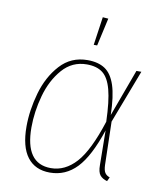

<svg xmlns="http://www.w3.org/2000/svg" viewBox="-83 -803 753 882"><g transform="rotate(10 293.0 -362.5)"><path d="M439 -299 520 -519H543L448 -270L453 -68Q454 -43 461.5 -32Q469 -21 484 -16L475 3Q453 -3 441.5 -17Q430 -31 430 -64L428 -225Q386 -99 334 -44.5Q282 10 209 10Q140 10 103.5 -38Q67 -86 67 -180Q67 -256 90 -337Q113 -418 163.5 -473.5Q214 -529 291 -529Q341 -529 372.5 -508Q404 -487 420.5 -437Q437 -387 439 -299ZM90 -180Q90 -11 210 -11Q276 -11 327.5 -68Q379 -125 424 -265Q421 -361 407 -413.5Q393 -466 365.5 -487.5Q338 -509 291 -509Q223 -509 177.5 -457Q132 -405 111 -329Q90 -253 90 -180ZM325 -735 351 -733 322 -603H306Z"/></g></svg>

Font: Fira Sans Thin
Style: Italic
Weight: 250
Italic angle: -8°
Designer: Carrois Corporate & Edenspiekermann AG
Foundry: Carrois Corporate GbR & Edenspiekermann AG
Version: Version 4.203